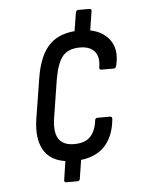

<svg xmlns="http://www.w3.org/2000/svg" viewBox="-50 -666 579 746"><g transform="rotate(-5 240.0 -293.5)"><path d="M259 -528 273 -615Q275 -625 283 -625H326Q336 -625 334 -615L321 -532ZM178 38Q170 38 171 29L184 -57L245 -54L232 29Q231 38 221 38ZM215 -42Q136 -42 103.5 -88Q71 -134 84 -218L109 -374Q123 -463 164.5 -504Q206 -545 284 -545Q355 -545 391.5 -504.5Q428 -464 411 -396Q408 -386 401 -386H353Q343 -386 345 -396Q352 -436 333.5 -457.5Q315 -479 277 -479Q232 -479 210 -453.5Q188 -428 177 -366L154 -221Q144 -163 161 -135Q178 -107 222 -107Q264 -107 285 -128.5Q306 -150 311 -191Q312 -201 321 -201H370Q379 -201 378 -191Q371 -118 330 -80Q289 -42 215 -42Z"/></g></svg>

Font: Sofia Sans Condensed
Style: Italic
Weight: 400
Italic angle: -9°
Designer: Botio Nikoltchev, Ani Petrova
Foundry: lettersoup
Version: Version 4.101